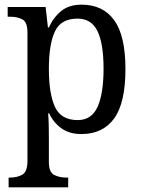

<svg xmlns="http://www.w3.org/2000/svg" viewBox="-20 -566 610 825"><path d="M17 239V197H24Q54 197 76 184.5Q98 172 98 125V-426Q98 -471 76.5 -482.5Q55 -494 25 -494H13V-536H176L186 -448H190Q210 -492 243.5 -519Q277 -546 331 -546Q422 -546 470.5 -479.5Q519 -413 519 -269Q519 -124 470.5 -57Q422 10 330 10Q278 10 244 -14.5Q210 -39 191 -79H187Q189 -53 189.5 -21.5Q190 10 190 34V130Q190 174 212.5 185.5Q235 197 265 197H273V239ZM314 -50Q374 -50 399.5 -107.5Q425 -165 425 -271Q425 -378 399 -432Q373 -486 313 -486Q242 -486 216 -431Q190 -376 190 -270Q190 -164 216 -107Q242 -50 314 -50Z"/></svg>

Font: Noto Serif Myanmar SemiCondensed
Style: Regular
Weight: 400
Width: 4
Designer: Ben Mitchell and the Monotype Design Team
Foundry: Monotype Imaging Inc.
Version: Version 2.106; ttfautohint (v1.8.4.7-5d5b)